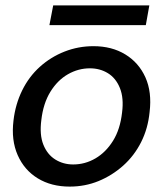

<svg xmlns="http://www.w3.org/2000/svg" viewBox="-20 -679 604 711"><path d="M238 12Q170 12 120 -18.5Q70 -49 45.5 -104.5Q21 -160 30 -233Q37 -293 62 -344Q87 -395 127.5 -431.5Q168 -468 219 -488Q270 -508 326 -508Q394 -508 444 -477.5Q494 -447 518.5 -392.5Q543 -338 534 -264Q528 -203 502.5 -152.5Q477 -102 436 -65.5Q395 -29 345 -8.5Q295 12 238 12ZM251 -70Q295 -70 333.5 -92.5Q372 -115 398.5 -157.5Q425 -200 432 -262Q439 -316 424 -353Q409 -390 379.5 -408Q350 -426 313 -426Q270 -426 231.5 -404Q193 -382 166.5 -339Q140 -296 133 -234Q126 -180 140.5 -143.5Q155 -107 184.5 -88.5Q214 -70 251 -70ZM163 -586 177 -659H533L520 -586Z"/></svg>

Font: DM Sans 36pt Medium
Style: Italic
Weight: 500
Italic angle: -10°
Designer: Colophon Foundry, Jonny Pinhorn
Foundry: Colophon Foundry
Version: Version 4.004;gftools[0.9.30]